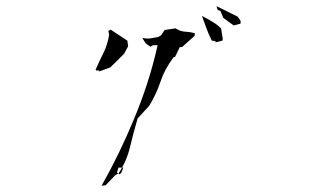

<svg xmlns="http://www.w3.org/2000/svg" viewBox="-20 -688 1040 622"><path d="M475.6 -541.5H490.7Q476.1 -477.1 457 -418.2Q438 -359.4 413.6 -301.3Q366.2 -187 309.1 -86.4L322.3 -87.9L353.5 -120.6L364.3 -126.5Q390.6 -166.5 401.1 -211.2Q411.6 -255.9 425.8 -304.2L463.4 -345.2Q486.3 -382.8 500 -423.8Q513.7 -464.8 543 -503.4H546.9L562.5 -535.6H565.4H569.8L610.8 -572.3V-580.6Q596.2 -584.5 579.6 -585.4Q563 -586.4 548.8 -596.2L513.2 -590.8L502 -573.7L491.7 -567.9L462.4 -563H461.9Q449.2 -563 440.9 -565.4L451.7 -547.9L467.3 -536.6ZM373 -145H379.4L373 -128.4L367.7 -123L358.9 -128.9L363.8 -145ZM291.5 -459.5H301.3V-456.5L337.4 -469.7L382.3 -514.2L395 -538.1L392.6 -556.2L338.9 -591.8L331.1 -588.4L333.5 -575.2Q328.6 -543.5 314.9 -516.1Q301.3 -488.8 289.6 -461.9V-461.4H291.5ZM666 -556.6 678.2 -554.7V-550.8L700.2 -556.2L701.7 -561.5L696.3 -595.7Q684.1 -608.4 667 -618.2Q649.9 -628.4 634.8 -636.2H634.3Q641.1 -617.7 648.2 -597.9Q655.3 -578.1 666 -556.6ZM758.8 -611.3Q759.8 -614.3 759.8 -616.2Q759.8 -619.6 758.1 -622.3Q756.3 -625 754.9 -627Q752 -631.3 749.5 -634.3L681.6 -668L685.1 -655.8L693.8 -652.8L703.6 -629.9L737.3 -605.5Z"/></svg>

Font: Bakudai
Style: Light
Weight: 300
Version: Version 1.48